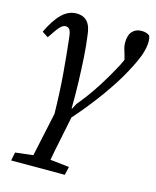

<svg xmlns="http://www.w3.org/2000/svg" viewBox="-111 -576 722 888"><g transform="rotate(15 250.0 -131.5)"><path d="M28 236 36 196 121 186 166 -24Q164 -131 156.5 -219.5Q149 -308 141 -377Q138 -409 131 -419Q124 -429 112 -429Q98 -429 84 -413.5Q70 -398 44 -358L15 -377Q44 -438 75.5 -468.5Q107 -499 145 -499Q179 -499 197.5 -478Q216 -457 220 -411Q226 -370 229.5 -314.5Q233 -259 235 -195.5Q237 -132 236 -68H238L252 -94Q296 -147 332 -203Q368 -259 402 -323Q405 -330 408 -336Q411 -342 414 -349L408 -372Q404 -385 400 -398.5Q396 -412 396 -426Q396 -463 412.5 -481Q429 -499 456 -499Q470 -499 480 -495.5Q490 -492 495 -487Q497 -483 498.5 -476Q500 -469 500 -457Q500 -433 489.5 -399.5Q479 -366 445 -303Q414 -245 361.5 -172Q309 -99 246 -28Q233 38 222 89.5Q211 141 203 186L294 196L285 236Z"/></g></svg>

Font: Source Serif 4 SmText
Style: Italic
Weight: 400
Italic angle: -12°
Designer: Frank Grießhammer
Foundry: Adobe
Version: Version 4.005;hotconv 1.1.0;makeotfexe 2.6.0